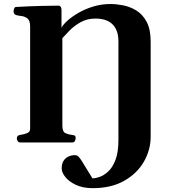

<svg xmlns="http://www.w3.org/2000/svg" viewBox="-20 -727 877 980"><path d="M452.6 233.4Q403.3 233.4 367.9 216.8Q332.5 200.2 313.7 176.8Q294.9 153.3 294.9 133.3Q294.9 108.9 304.4 94Q314 79.1 329.3 72Q344.7 64.9 361.3 64.9Q373 64.9 380.1 71.8Q387.2 78.6 396.5 93.3L452.1 183.6Q465.3 183.6 487.1 176.5Q508.8 169.4 531.2 149.4Q553.7 129.4 569.1 90.1Q584.5 50.8 584.5 -13.7V-515.1Q584.5 -547.9 575.4 -570.3Q566.4 -592.8 550.5 -606.4Q534.7 -620.1 513.4 -626.2Q492.2 -632.3 467.8 -632.3Q423.3 -632.3 389.4 -612.5Q355.5 -592.8 332.8 -568.8Q310.1 -544.9 298.3 -532.2V-85.4Q298.3 -54.2 314.5 -47.1Q330.6 -40 348.6 -38.1Q358.9 -37.1 362.5 -34.2Q366.2 -31.2 366.2 -20Q366.2 -14.6 362.1 -7.3Q357.9 0 349.6 0H82.5Q74.2 0 70.1 -7.3Q65.9 -14.6 65.9 -20Q65.9 -36.1 82 -38.1Q100.1 -40.5 116.9 -46.9Q133.8 -53.2 133.8 -69.3V-591.3Q133.8 -621.6 120.6 -632.3Q107.4 -643.1 90.3 -645Q73.2 -647 61 -650.4Q56.2 -652.8 52.7 -656.7Q49.3 -660.6 49.3 -669.9Q49.3 -675.8 52.2 -683.3Q55.2 -690.9 61 -691.4Q128.4 -695.3 189.7 -696.8Q251 -698.2 279.3 -698.2Q283.2 -698.2 288.1 -694.3Q293 -690.4 293.9 -678.7V-585Q300.8 -600.1 323.2 -620.6Q345.7 -641.1 379.6 -660.9Q413.6 -680.7 455.6 -693.6Q497.6 -706.5 544.4 -706.5Q573.7 -706.5 608.9 -699.7Q644 -692.9 676 -673.3Q708 -653.8 728.5 -615.7Q749 -577.6 749 -515.1V-29.3Q749 37.6 714.6 97.9Q680.2 158.2 614 195.8Q547.9 233.4 452.6 233.4Z"/></svg>

Font: Gelasio
Style: Bold
Weight: 700
Designer: Eben Sorkin
Foundry: Eben Sorkin
Version: Version 1.008